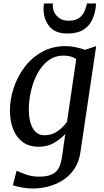

<svg xmlns="http://www.w3.org/2000/svg" viewBox="-20 -833 597 1103"><path d="M442.5 38Q434.5 98 406.2 138.8Q378 179.5 338.2 204Q298.5 228.5 254.2 239.2Q210 250 169.5 250Q136 250 102.5 243.5Q69 237 54 231L75.5 147.5Q91 156 127.8 169Q164.5 182 204 182Q265 182 296 158.2Q327 134.5 336.5 66.5L355 -63.5Q330.5 -36 291.8 -13Q253 10 203 10Q146 10 109.2 -17.8Q72.5 -45.5 54.8 -92.8Q37 -140 37 -199Q37 -261 58 -325.8Q79 -390.5 119.8 -445.5Q160.5 -500.5 220.2 -534.2Q280 -568 358 -568Q387.5 -568 417.5 -561.2Q447.5 -554.5 468 -546.5L532.5 -568ZM418 -494Q403.5 -504 384.5 -508.8Q365.5 -513.5 346 -513.5Q293.5 -513.5 255.5 -483.8Q217.5 -454 193.2 -407Q169 -360 157.2 -306.5Q145.5 -253 145.5 -205Q145.5 -135 169 -95.5Q192.5 -56 234.5 -56Q279.5 -56 313.2 -80.8Q347 -105.5 365 -134ZM366 -640.5Q296.5 -640.5 263.2 -681.8Q230 -723 230 -784Q230 -794.5 231 -802Q232 -809.5 232.5 -813H284Q283.5 -809 283.5 -804.8Q283.5 -800.5 283.5 -796Q283.5 -780 292.8 -761Q302 -742 322 -728Q342 -714 374 -714Q415 -714 436.5 -731.2Q458 -748.5 467 -771.8Q476 -795 479.5 -813H531.5Q531.5 -809 531 -802.2Q530.5 -795.5 529.5 -787.5Q524 -749 507.5 -715.2Q491 -681.5 457.2 -661Q423.5 -640.5 366 -640.5Z"/></svg>

Font: Merriweather
Style: Italic
Weight: 400
Italic angle: -7.8°
Designer: Eben Sorkin
Foundry: Eben Sorkin
Version: Version 2.100